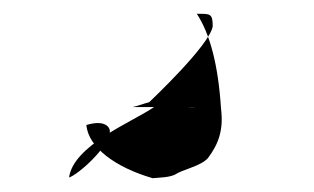

<svg xmlns="http://www.w3.org/2000/svg" viewBox="-20 -561 454 278"><path d="M80 -304C93 -308 138 -348 139 -370C140 -374 135 -389 105 -380C108 -348 146 -319 201 -303C212 -304 224 -304 233 -308C245 -316 270 -320 281 -332C296 -352 304 -372 300 -404C296 -467 284 -512 265 -541C284 -541 288 -542 288 -523C284 -496 199 -416 196 -413C191 -412 178 -407 172 -406C168 -406 268 -406 264 -406C237 -404 217 -416 200 -404C170 -384 86 -350 80 -304Z"/></svg>

Font: pokerface
Style: Regular
Weight: 400
Version: Version 1